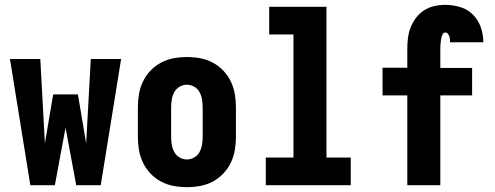

<svg xmlns="http://www.w3.org/2000/svg" viewBox="-20 -763 2040 791"><path d="M395 0H294L250 -237L206 0H105L21 -520H146L165 -172L199 -374H301L335 -172L354 -520H479Z M750 8Q722 8 695 3Q668 -2 643.5 -15Q619 -28 600 -48Q581 -68 569 -93Q557 -118 552.5 -145Q548 -172 548 -200V-320Q548 -348 552.5 -375Q557 -402 569 -427Q581 -452 600 -472Q619 -492 643.5 -505Q668 -518 695 -523Q722 -528 750 -528Q778 -528 805 -523Q832 -518 856.5 -505Q881 -492 900 -472Q919 -452 931 -427Q943 -402 947.5 -375Q952 -348 952 -320V-200Q952 -172 947.5 -145Q943 -118 931 -93Q919 -68 900 -48Q881 -28 856.5 -15Q832 -2 805 3Q778 8 750 8ZM750 -106Q766 -106 780.5 -114.5Q795 -123 802.5 -137.5Q810 -152 812.5 -168Q815 -184 815 -200V-320Q815 -336 812.5 -352Q810 -368 802.5 -382.5Q795 -397 780.5 -405.5Q766 -414 750 -414Q734 -414 719.5 -405.5Q705 -397 697.5 -382.5Q690 -368 687.5 -352Q685 -336 685 -320V-200Q685 -184 687.5 -168Q690 -152 697.5 -137.5Q705 -123 719.5 -114.5Q734 -106 750 -106Z M1075 0V-114H1189V-621H1089V-735H1325V-114H1425V0Z M1658 0V-370H1556V-484H1658V-563Q1658 -586 1661 -608.5Q1664 -631 1672.5 -652Q1681 -673 1695 -691Q1709 -709 1728 -721Q1747 -733 1769.5 -738Q1792 -743 1815 -743Q1845 -743 1875.5 -734Q1906 -725 1928 -703Q1950 -681 1960.5 -651.5Q1971 -622 1971 -591V-589H1834Q1834 -595 1833.5 -601.5Q1833 -608 1831 -613.5Q1829 -619 1825 -624Q1821 -629 1815 -629Q1808 -629 1804.5 -623Q1801 -617 1799.5 -611.5Q1798 -606 1797 -600Q1796 -594 1795.5 -587.5Q1795 -581 1794.5 -575Q1794 -569 1794 -563V-483H1925V-370H1794V0Z"/></svg>

Font: Iosevka Heavy
Style: Regular
Weight: 900
Monospace: yes
Designer: Belleve Invis
Foundry: Belleve Invis
Version: Version 32.5.0; ttfautohint (v1.8.4)